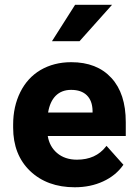

<svg xmlns="http://www.w3.org/2000/svg" viewBox="-20 -770 569 799"><path d="M275.9 -396Q236.3 -396 211.4 -371.1Q187.5 -346.7 180.2 -301.8H365.2V-309.1Q364.3 -351.1 341.3 -373.5Q318.4 -396 275.9 -396ZM291 9.3Q176.3 9.3 105 -58.6Q34.7 -126.5 34.7 -238.8V-251.5Q34.7 -326.7 64.5 -386.7Q94.2 -446.3 148.4 -478.5Q204.6 -511.2 276.4 -511.2Q383.3 -511.2 443.4 -445.8Q503.4 -380.9 503.4 -261.7V-207.5V-204.1H500H178.7Q186 -160.2 217.3 -133.3Q250 -105.5 300.3 -105.5Q378.4 -105.5 420.9 -160.2L423.3 -163.1L425.8 -160.2L491.7 -86.4L493.7 -84.5L492.2 -82.5Q461.4 -39.1 409.2 -15.1Q382.8 -2.9 353.3 3.2Q323.7 9.3 291 9.3ZM292.5 -750H446.3L311 -598.6H196.3Z"/></svg>

Font: MAUL Bold
Style: Bold
Weight: 700
Designer: MAUL
Version: Version 1.0; 2020; ttfautohint (v1.8.3)